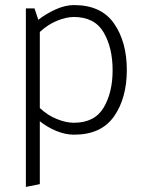

<svg xmlns="http://www.w3.org/2000/svg" viewBox="-20 -518 571 757"><path d="M271 -34Q353 -34 388.5 -93.5Q424 -153 424 -241Q424 -330 388.5 -390.5Q353 -451 271 -451Q241 -451 204.5 -436Q168 -421 137 -392V-92Q168 -63 204.5 -48.5Q241 -34 271 -34ZM82 219V-485H116L131 -440Q162 -464 199.5 -481Q237 -498 272 -498Q379 -498 429.5 -425.5Q480 -353 480 -242Q480 -131 429.5 -59Q379 13 272 13Q238 13 202.5 -1.5Q167 -16 137 -40V208Z"/></svg>

Font: Palanquin ExtraLight
Style: Regular
Weight: 275
Designer: Pria Ravichandran
Version: Version 1.001